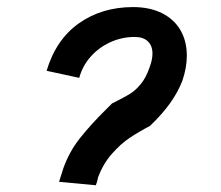

<svg xmlns="http://www.w3.org/2000/svg" viewBox="-20 -526 640 556"><path d="M285.5 -207.5 304.5 -226.5Q339 -243.5 356 -254Q373 -264.5 388.2 -283.2Q403.5 -302 413.5 -332Q421.5 -353 421.5 -371Q421.5 -393.5 408.2 -406.2Q395 -419 370 -419Q333 -419 299.5 -403.8Q266 -388.5 242.2 -361.5Q218.5 -334.5 209.5 -300.5L115 -321Q142 -411.5 208.5 -458.5Q275 -505.5 365.5 -505.5Q413.5 -505.5 448.8 -488Q484 -470.5 502.5 -438.8Q521 -407 521 -365Q521 -329.5 508 -292Q495.5 -259.5 472.8 -227.5Q450 -195.5 414.5 -161.5Q382 -144.5 355.5 -126.8Q329 -109 303.8 -80.2Q278.5 -51.5 264 -12.5Q264 -13.5 262.8 -6.8Q261.5 0 257.5 10.5L151 0.5L163 -37.5Q180.5 -87 211.8 -126.2Q243 -165.5 285.5 -207.5Z"/></svg>

Font: JuliaMono ExtraBold
Style: Italic
Weight: 800
Italic angle: -9°
Monospace: yes
Designer: cormullion
Foundry: corm
Version: Version 0.057; ttfautohint (v1.8.4)